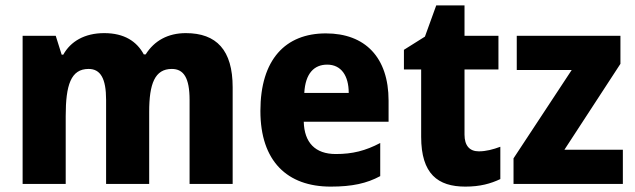

<svg xmlns="http://www.w3.org/2000/svg" viewBox="-20 -683 2358 713"><path d="M670 -560C604 -560 553 -532 521 -481H514C488 -529 442 -560 367 -560C294 -560 242 -529 215 -480H209L187 -550H64V0H224V-252C224 -367 243 -427 309 -427C353 -427 374 -392 374 -312V0H534V-268C534 -372 555 -427 618 -427C662 -427 684 -394 684 -312V0H844V-359C844 -497 784 -560 670 -560Z M1190 -559C1040 -559 947 -462 947 -271C947 -84 1047 10 1208 10C1288 10 1342 -2 1392 -29V-152C1337 -123 1289 -111 1227 -111C1150 -111 1110 -154 1108 -231H1423V-309C1423 -470 1336 -559 1190 -559ZM1195 -443C1247 -443 1275 -402 1275 -338H1110C1114 -411 1147 -443 1195 -443Z M1758 -121C1724 -121 1705 -142 1705 -183V-425H1831V-550H1705V-663H1600L1558 -547L1480 -498V-425H1544V-175C1544 -37 1606 10 1708 10C1763 10 1802 -1 1838 -18V-138C1811 -128 1785 -121 1758 -121Z M2293 0V-127H2076L2284 -446V-550H1899V-423H2103L1887 -95V0Z"/></svg>

Font: Noto Sans Georgian SemiCondensed ExtraBold
Style: Regular
Weight: 800
Width: 4
Designer: Monotype Design Team, Akaki Razmadze
Foundry: Google LLC
Version: Version 2.005